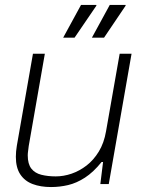

<svg xmlns="http://www.w3.org/2000/svg" viewBox="-20 -743 578 775"><path d="M186 12Q144 12 112 0Q80 -12 62 -39Q44 -66 44 -110Q44 -121 45 -132Q46 -143 48 -155L113 -526H161L96 -154Q95 -144 93.5 -134Q92 -124 92 -116Q92 -81 106.5 -62.5Q121 -44 147 -37.5Q173 -31 205 -31Q237 -31 269 -42Q301 -53 329.5 -75Q358 -97 379 -131.5Q400 -166 408 -213L463 -526H511L419 0H385L396 -89H390Q357 -48 323 -26Q289 -4 255 4Q221 12 186 12ZM235 -591 307 -723H369V-720L281 -591ZM351 -591 423 -723H487V-720L400 -591Z"/></svg>

Font: Archivo SemiBold Thin
Style: Italic
Weight: 250
Italic angle: -10°
Version: Version 2.001